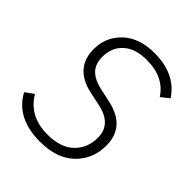

<svg xmlns="http://www.w3.org/2000/svg" viewBox="-201 -831 964 964"><g transform="rotate(45 280.5 -349.0)"><path d="M244 12Q76 12 12 -108L57 -140Q116 -40 245 -40Q339 -40 387.5 -87.5Q436 -135 436 -208Q436 -303 324 -327L249 -343Q106 -375 106 -508Q106 -594 167.5 -652Q229 -710 337 -710Q486 -710 554 -606L511 -572Q455 -658 334 -658Q253 -658 208.5 -618Q164 -578 164 -511Q164 -462 190.5 -433.5Q217 -405 273 -392L347 -376Q494 -344 494 -210Q494 -114 428.5 -51Q363 12 244 12Z"/></g></svg>

Font: IBM Plex Sans Light
Style: Italic
Weight: 300
Italic angle: -11.31°
Designer: Mike Abbink, Paul van der Laan, Pieter van Rosmalen
Foundry: Bold Monday
Version: Version 3.0